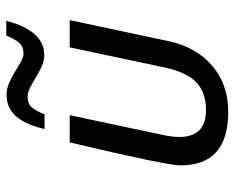

<svg xmlns="http://www.w3.org/2000/svg" viewBox="-90 -674 776 637"><g transform="rotate(-90 298.5 -355.0)"><path d="M246.1 13.7Q68.8 13.7 68.8 -145Q68.8 -189.9 145 -512.2H235.4L168.9 -199.2Q163.1 -170.9 163.1 -148.9Q163.1 -60.1 252 -60.1Q310.5 -60.1 344.2 -92Q377.9 -124 393.6 -197.3L460.4 -512.2H550.8L481 -184.6Q461.9 -93.3 399.7 -39.8Q337.4 13.7 246.1 13.7ZM238.3 -595.7H189.5Q217.8 -721.7 302.2 -721.7Q323.7 -721.7 343 -712.9Q362.3 -704.1 379.6 -693.6Q397 -683.1 412.1 -674.3Q427.2 -665.5 440.4 -665.5Q461.9 -665.5 474.4 -678.7Q486.8 -691.9 499.5 -722.7H548.3Q516.1 -596.7 434.6 -596.7Q415 -596.7 396.7 -605.2Q378.4 -613.8 361.1 -624.3Q343.8 -634.8 327.4 -643.3Q311 -651.9 295.4 -651.9Q273.9 -651.9 261.5 -637.9Q249 -624 238.3 -595.7Z"/></g></svg>

Font: Cadman
Style: Italic
Weight: 400
Italic angle: -12°
Designer: Paul James MIller
Foundry: High-Logic / Made with FontCreator
Version: Version 2.114;March 28, 2021;FontCreator 13.0.0.2683 64-bit